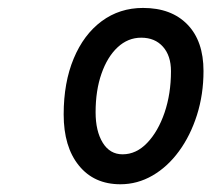

<svg xmlns="http://www.w3.org/2000/svg" viewBox="-20 -1057 533 484"><path d="M283.5 -592.5Q217 -592.5 178.8 -639.8Q140.5 -687 140.5 -768.5Q140.5 -849 165.8 -909.5Q191 -970 236.2 -1003.5Q281.5 -1037 340.5 -1037Q412 -1037 452.5 -995.2Q493 -953.5 493 -878Q493 -819 476.5 -767Q460 -715 431.2 -675.8Q402.5 -636.5 364.5 -614.5Q326.5 -592.5 283.5 -592.5ZM289 -668Q323.5 -668 351 -696.8Q378.5 -725.5 394.8 -773Q411 -820.5 411 -877.5Q411 -916.5 390.8 -939.2Q370.5 -962 336 -962Q302.5 -962 276.5 -937.8Q250.5 -913.5 235.8 -871.2Q221 -829 221 -774Q221 -726.5 239 -697.2Q257 -668 289 -668Z"/></svg>

Font: Edu AU VIC WA NT Hand Medium
Style: Regular
Weight: 500
Version: Version 1.001